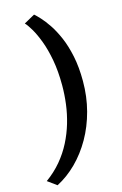

<svg xmlns="http://www.w3.org/2000/svg" viewBox="-150 -925 737 1157"><g transform="rotate(-15 218.0 -347.0)"><path d="M368.5 -399.5Q368.5 -302.5 345.2 -214.8Q322 -127 280 -53.2Q238 20.5 181.5 76.8Q125 133 58.5 167.5L2 126.5Q56.5 87 96.8 39Q137 -9 164.5 -63Q192 -117 209 -174.5Q226 -232 233.5 -291Q241 -350 241 -407.5Q241 -495.5 228 -566Q215 -636.5 195.2 -688.8Q175.5 -741 155.2 -775.2Q135 -809.5 120 -825L187.5 -862.5Q200 -852 222 -828.2Q244 -804.5 269 -767.2Q294 -730 316.8 -677.5Q339.5 -625 354 -555.8Q368.5 -486.5 368.5 -399.5Z"/></g></svg>

Font: Merriweather 24pt SemiCondensed Black
Style: Italic
Weight: 900
Width: 4
Italic angle: -7.8°
Designer: Eben Sorkin
Foundry: Eben Sorkin
Version: Version 2.101